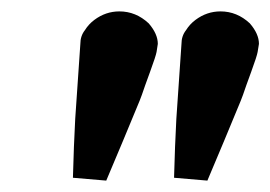

<svg xmlns="http://www.w3.org/2000/svg" viewBox="-20 -692 474 337"><path d="M166.5 -375 108 -380Q109.5 -437 112 -483L121 -614.5Q121 -629 129 -639Q135.5 -649.5 145.5 -657Q165.5 -672 189.5 -672Q218.5 -672 241 -651Q257 -632.5 257 -615Q256 -608 254.8 -600.8Q253.5 -593.5 243.5 -566.2Q233.5 -539 229 -525.5L225 -515Q196 -444.5 166.5 -375ZM344 -375 285.5 -380Q287 -437 289.5 -483L298.5 -614.5Q298.5 -629 306.5 -639Q313 -649.5 323 -657Q343 -672 367 -672Q396 -672 418.5 -651Q434.5 -632.5 434.5 -615Q433.5 -608 432.2 -600.8Q431 -593.5 421 -566.2Q411 -539 406.5 -525.5L402.5 -515Q373.5 -444.5 344 -375Z"/></svg>

Font: Lucymar Sans
Style: Bold Italic
Weight: 700
Italic angle: -10°
Foundry: The League of Moveable Type (original font) / Main changes by Cristiano Sobral with portions from Mirco Monsees
Version: Version 2.00;August 30, 2020;FontCreator 13.0.0.2681 64-bit